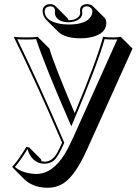

<svg xmlns="http://www.w3.org/2000/svg" viewBox="-20 -825 676 924"><path d="M120.6 -115.2 177.2 -58.6Q178.2 -53.2 179.7 -48.8Q187.5 -47.4 194.8 -46.9Q231.9 -46.9 256.3 -91.3Q264.6 -106.9 278.8 -138.2Q152.8 -432.1 45.9 -647.9Q64 -645 106 -645Q144 -645 161.1 -647.9L217.8 -591.3Q239.3 -517.1 339.4 -280.3Q445.3 -533.2 476.1 -647.9Q488.8 -645 525.9 -645Q549.3 -645.5 561 -647.9L617.7 -591.3L398.4 -104.5Q341.8 21 284.7 57.6Q250.5 78.6 210.4 78.6Q150.9 78.6 109.4 48.3Q104 43.9 99.6 40.5L43.5 -16.1Q41.5 -18.1 40 -20V-24.4Q64 -47.4 106.9 -118.2ZM310.1 -728Q350.6 -728 363.3 -752Q365.7 -757.3 366.2 -762.2Q366.2 -765.1 365.2 -771Q364.7 -773.9 365.2 -774.9Q365.2 -799.8 390.1 -804.2Q394.5 -804.7 397.9 -805.2Q417 -804.7 426.8 -795.4L483.4 -739.3Q491.2 -730 491.7 -715.3Q491.7 -662.6 419.4 -646Q394.5 -640.6 366.7 -640.6Q292 -641.1 259.3 -672.9L202.6 -729.5Q185.5 -748 185.1 -772Q187 -804.2 222.2 -805.2Q237.8 -804.7 246.6 -795.9L303.2 -739.3Q308.1 -733.9 310.1 -728ZM112.3 -107.4Q74.2 -45.9 51.8 -22Q81.5 5.4 138.2 11.2Q147 12.2 153.8 12.2Q232.4 12.2 291 -83Q311 -115.7 333 -165L544.4 -635.3Q537.6 -634.8 525.9 -634.8Q497.1 -634.8 483.4 -636.7Q448.2 -511.7 332.5 -238.8L323.2 -217.3L314 -238.3Q193.4 -515.1 153.8 -636.7Q136.7 -634.8 106 -634.8Q77.6 -634.8 63 -636.2Q173.8 -408.2 287.6 -142.1L289.6 -138.2L287.6 -134.3Q258.8 -67.9 237.8 -51.3Q219.2 -37.6 194.8 -37.1Q143.6 -37.1 118.7 -89.4Q114.7 -98.6 112.3 -107.4ZM310.1 -717.8Q266.1 -717.8 249 -744.6Q244.1 -753.4 244.1 -762.2Q244.1 -764.6 245.1 -774.9Q242.7 -793.9 222.2 -794.9Q196.3 -792 194.8 -772Q194.8 -727.1 259.8 -712.4Q283.2 -707 310.1 -707Q397 -707 419.4 -749Q424.8 -760.3 424.8 -772Q419.9 -793.5 397.9 -794.9Q376 -793.5 375 -774.9Q376 -766.6 376 -762.2Q376 -733.9 338.4 -722.2Q324.7 -717.8 310.1 -717.8Z"/></svg>

Font: Linux Biolinum Shadow O
Style: Regular
Weight: 400
Designer: Philipp H. Poll
Foundry: Philipp H. Poll
Version: Version 1.0.4